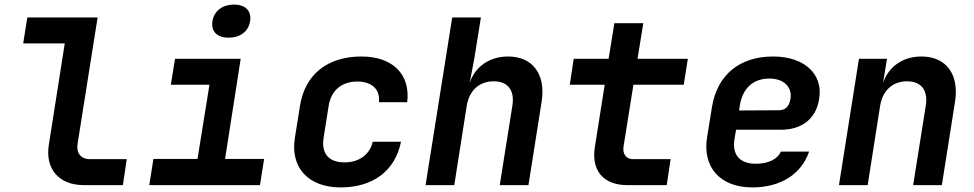

<svg xmlns="http://www.w3.org/2000/svg" viewBox="-20 -806 4240 836"><path d="M345 0H515L532 -113H371C332 -113 311 -140 318 -181L405 -730H99L81 -617H262L193 -178C175 -71 236 0 345 0Z M976 -642C1026 -642 1062 -669 1069 -714C1076 -758 1049 -786 999 -786C948 -786 912 -758 905 -714C898 -669 925 -642 976 -642ZM630 0H1112L1130 -114H960L1028 -550H742L724 -437H892L840 -114H648Z M1463 10C1605 10 1701 -63 1726 -189H1603C1590 -132 1543 -99 1480 -99C1412 -99 1378 -137 1389 -206L1411 -345C1422 -413 1468 -451 1536 -451C1598 -451 1636 -418 1630 -361H1753C1768 -482 1690 -560 1554 -560C1405 -560 1307 -481 1286 -344L1264 -206C1243 -76 1323 10 1463 10Z M1833 0H1958L2012 -344C2023 -413 2067 -452 2130 -452C2190 -452 2222 -414 2211 -346L2156 0H2281L2338 -361C2358 -482 2300 -560 2192 -560C2111 -560 2049 -516 2025 -445L2045 -550L2074 -730H1949Z M2711 0H2883L2900 -113H2737C2706 -113 2690 -136 2695 -168L2738 -437H2957L2975 -550H2756L2781 -705H2655L2630 -550H2478L2461 -437H2613L2570 -165C2554 -63 2608 0 2711 0Z M3255 10C3379 10 3469 -47 3503 -146H3380C3366 -112 3323 -93 3271 -93C3201 -93 3165 -132 3179 -206L3185 -241H3379C3472 -241 3534 -289 3547 -377C3564 -485 3481 -560 3346 -560C3200 -560 3103 -480 3080 -340L3059 -210C3037 -78 3116 10 3255 10ZM3198 -325 3201 -344C3212 -420 3258 -464 3330 -464C3392 -464 3430 -428 3422 -376C3416 -339 3397 -326 3371 -326Z M3633 0H3758L3812 -344C3823 -413 3867 -452 3930 -452C3990 -452 4022 -414 4011 -346L3956 0H4081L4138 -361C4158 -482 4100 -560 3992 -560C3911 -560 3849 -516 3825 -445L3842 -550H3720Z"/></svg>

Font: JetBrains Mono
Style: Bold Italic
Weight: 558
Italic angle: -9°
Monospace: yes
Designer: Philipp Nurullin, Konstantin Bulenkov
Foundry: JetBrains
Version: Version 2.305